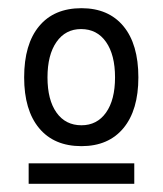

<svg xmlns="http://www.w3.org/2000/svg" viewBox="-20 -747 398 469"><path d="M308 -348V-298H50V-348ZM179 -727Q245 -727 281.5 -683Q318 -639 318 -558Q318 -478 281.5 -434Q245 -390 179 -390Q112 -390 75.5 -434Q39 -478 39 -558Q39 -639 75.5 -683Q112 -727 179 -727ZM178 -676Q140 -676 118 -644.5Q96 -613 96 -558Q96 -503 118 -472Q140 -441 179 -441Q217 -441 239 -472Q261 -503 261 -558Q261 -613 239 -644.5Q217 -676 178 -676Z"/></svg>

Font: Almarai
Style: Regular
Weight: 400
Designer: Boutros International 2019
Foundry: Created by Boutros International 2019
Version: Version 1.10